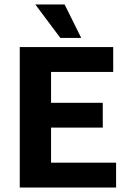

<svg xmlns="http://www.w3.org/2000/svg" viewBox="-20 -845 588 865"><path d="M69 -633H490V-521H210V-382H443V-270H210V-112H503V0H69ZM139 -825H271L346 -674H252Z"/></svg>

Font: Tajawal ExtraBold
Style: Regular
Weight: 800
Designer: Boutros Fonts
Foundry: Created by Boutros International 2017
Version: Version 1.700